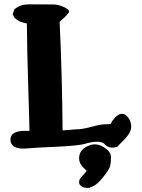

<svg xmlns="http://www.w3.org/2000/svg" viewBox="-20 -679 661 896"><path d="M387.2 197.8Q370.6 197.8 359.9 190.2Q349.1 182.6 349.1 171.9Q349.1 161.1 354.2 154.1Q359.4 147 370.1 135.5Q380.9 124 384.8 118.7Q380.4 113.8 369.6 103.5Q349.1 84 349.1 60.1Q349.1 17.1 397 -0.5Q409.2 -5.4 421.9 -5.4Q447.3 -5.4 473.6 14.2Q498 31.7 498 55.2Q498 78.6 494.4 94.7Q490.7 110.8 459.7 149.9Q428.7 189 399.4 195.3V197.8ZM120.1 -658.7 229.5 -658.2Q251.5 -657.7 276.9 -646.7Q302.2 -635.7 302.2 -625.5Q302.2 -615.2 258.3 -577.1Q270.5 -313.5 272 -70.3L331.1 -75.2Q363.8 -75.2 407 -87.2Q450.2 -99.1 471.2 -99.1Q492.2 -99.1 495.1 -100.1Q498 -101.1 500.5 -108.2Q502.9 -115.2 518.3 -131.6Q533.7 -147.9 549.3 -147.9Q564.9 -147.9 578.6 -129.9Q592.3 -111.8 592.3 -87.2Q592.3 -62.5 563.5 -31.2L526.4 6.3L509.3 9.8H498Q479.5 6.8 469.2 -5.4Q459 -17.6 433.8 -17.6Q408.7 -17.6 378.4 -8.3Q348.1 1 241.5 5.9Q134.8 10.7 117.4 12.7Q100.1 14.6 90.3 14.6Q29.3 14.6 28.8 -26.4V-27.3Q28.8 -68.4 96.7 -68.4H117.7L107.4 -432.6L105.5 -569.3L87.4 -573.7Q65.4 -579.1 47.4 -596.2L39.6 -611.3V-614.3L48.3 -638.2H51.3Q74.2 -658.7 117.7 -658.7Q119.1 -658.7 120.1 -658.7Z"/></svg>

Font: Drukaatie burti
Style: Bold
Weight: 700
Version: Version 0.14